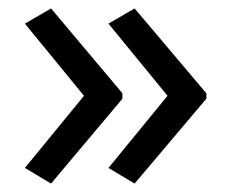

<svg xmlns="http://www.w3.org/2000/svg" viewBox="-20 -491 549 455"><path d="M469 -257 299 -56 237 -93 377 -264 237 -435 299 -471 469 -270ZM270 -257 101 -56 39 -93 179 -264 39 -435 101 -471 270 -270Z"/></svg>

Font: Noto Sans Lao
Style: Regular
Weight: 400
Designer: Monotype Design Team
Foundry: Monotype Imaging Inc.
Version: Version 2.003; ttfautohint (v1.8.4.7-5d5b)